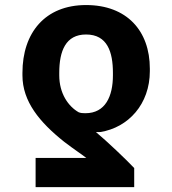

<svg xmlns="http://www.w3.org/2000/svg" viewBox="-20 -573 695 776"><path d="M522.4 183.2V106.2C489.3 71 412.6 -1.8 367.9 -39.1C375 -39.1 381.7 -39.1 385.7 -39.4C498.6 -57.5 585.6 -152 585.6 -285.5V-295.5C585.6 -448.9 492.2 -552.6 327.8 -552.6C162.6 -552.6 70.7 -441.1 70.7 -278.4V-268.5C70.7 -162.6 140.3 -78.8 239.3 0C279.1 30.5 313.9 53.3 328.8 65.3H123.9V183.2ZM219.5 -268.5V-278.4C219.5 -367.5 245.7 -433.6 327.8 -433.6C414.1 -433.6 436.4 -362.6 436.4 -278.4V-268.5C436.4 -184.3 406.2 -115.4 325.3 -115.4C315 -115.4 306.5 -115.8 297.9 -119.3C256 -143.1 219.5 -195.3 219.5 -268.5Z"/></svg>

Font: Magic Ui Pro
Style: Bold
Weight: 700
Designer: Stefan Endress, Andreas Faust
Version: Version 1.000;FEAKit 1.0